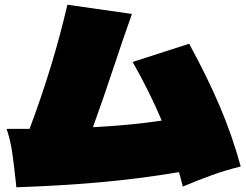

<svg xmlns="http://www.w3.org/2000/svg" viewBox="-20 -784 1040 812"><path d="M753 5Q744 -32 737 -56Q564 -27 396 -12.5Q228 2 49 8L47 -13Q39 -89 31.5 -140Q24 -191 8 -239H105Q205 -505 265 -764L538 -725Q515 -661 498.5 -612Q482 -563 471 -530Q414 -358 373 -246Q540 -255 664 -274Q614 -393 541 -522L780 -599Q859 -454 911 -331Q963 -208 998 -80Q934 -64 878 -44Q822 -24 753 5Z"/></svg>

Font: Dela Gothic One
Style: Regular
Weight: 400
Designer: aratakana
Foundry: aratakana
Version: Version 1.004